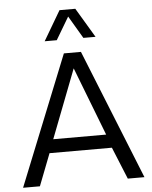

<svg xmlns="http://www.w3.org/2000/svg" viewBox="-64 -1052 877 1105"><g transform="rotate(-5 374.5 -500.0)"><path d="M291 -829.1H221.2L321.8 -1000H413.1L515.1 -829.1H444.8L368.2 -959ZM553.2 -185.1H192.9L121.1 0H23.9L325.2 -750H423.8L725.1 0H628.9ZM526.9 -263.2 374 -659.2 221.2 -263.2Z"/></g></svg>

Font: Oakes Grotesk
Style: Regular
Weight: 400
Designer: Samuel Oakes
Foundry: Samuel Oakes
Version: Version 1.0 | wf-rip DC20170320